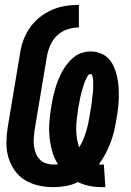

<svg xmlns="http://www.w3.org/2000/svg" viewBox="-20 -763 540 791"><path d="M400 8Q373 8 348.5 3Q324 -2 301 -13Q277 -1 251 3.5Q225 8 200 8Q168 8 137.5 1Q107 -6 82 -21.5Q57 -37 40 -61.5Q23 -86 14.5 -115Q6 -144 6.5 -176Q7 -208 12 -240L63 -545Q67 -572 77 -599Q87 -626 104 -650Q121 -674 144.5 -692.5Q168 -711 194.5 -722.5Q221 -734 249 -738.5Q277 -743 305 -743V-650Q281 -650 257 -642Q233 -634 215 -616.5Q197 -599 187 -576Q177 -553 173 -529L122 -224Q120 -208 119 -192Q118 -176 120 -160.5Q122 -145 128 -130.5Q134 -116 144.5 -105.5Q155 -95 170 -90Q185 -85 201 -85Q205 -85 209.5 -85.5Q214 -86 219 -86Q203 -111 195 -140Q187 -169 184 -199Q181 -229 183.5 -260.5Q186 -292 191 -323Q194 -342 198 -360Q202 -378 207 -396Q212 -414 219 -431.5Q226 -449 235 -466Q244 -483 256 -498.5Q268 -514 283 -526.5Q298 -539 316.5 -545Q335 -551 353 -551Q375 -551 395 -543Q415 -535 428.5 -520Q442 -505 450 -486Q458 -467 462.5 -446.5Q467 -426 468.5 -405Q470 -384 469.5 -362Q469 -340 466.5 -318Q464 -296 460 -274Q456 -250 450.5 -225.5Q445 -201 436 -177Q427 -153 415 -130Q403 -107 387 -86Q391 -85 394.5 -85Q398 -85 402 -85Q403 -85 404.5 -85Q406 -85 408 -85L414 8Q410 8 406.5 8Q403 8 400 8ZM306 -156Q316 -171 323 -188Q330 -205 335 -221.5Q340 -238 343.5 -255Q347 -272 350 -290Q351 -296 352 -302Q353 -308 354 -314.5Q355 -321 356 -327Q357 -333 358 -339.5Q359 -346 359.5 -352.5Q360 -359 360.5 -365Q361 -371 362 -377.5Q363 -384 363.5 -390Q364 -396 364 -402.5Q364 -409 364 -415Q364 -421 364 -427Q364 -433 363 -439Q362 -445 360.5 -451.5Q359 -458 353 -458Q346 -458 342 -451.5Q338 -445 335 -438.5Q332 -432 329.5 -426Q327 -420 325 -413.5Q323 -407 321 -400.5Q319 -394 317 -387Q315 -380 313.5 -373.5Q312 -367 310.5 -360.5Q309 -354 308 -347.5Q307 -341 305.5 -334.5Q304 -328 303 -321.5Q302 -315 301 -308Q298 -289 296 -269Q294 -249 294 -230Q294 -211 297 -192Q300 -173 306 -156Z"/></svg>

Font: Iosevka SS04 Heavy Oblique
Style: Regular
Weight: 900
Italic angle: -9°
Monospace: yes
Designer: Belleve Invis
Foundry: Belleve Invis
Version: Version 19.0.0; ttfautohint (v1.8.4)